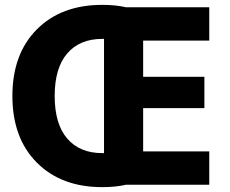

<svg xmlns="http://www.w3.org/2000/svg" viewBox="-20 -760 947 790"><path d="M401 -740Q456 -740 499 -730H841V-593H569V-444H821V-315H569V-137H841V0H499Q456 10 401 10Q232 10 131.5 -91Q31 -192 31 -365Q31 -538 131.5 -639Q232 -740 401 -740ZM408 -130V-600H401Q308 -600 256.5 -540Q205 -480 205 -365Q205 -250 256.5 -190Q308 -130 401 -130Z"/></svg>

Font: Mplus 1p ExtraBold
Style: Regular
Weight: 800
Version: Version 1.061